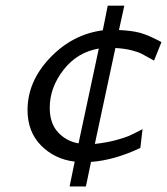

<svg xmlns="http://www.w3.org/2000/svg" viewBox="-20 -567 595 684"><path d="M78.1 -174.8Q78.1 -276.9 158 -360.8Q237.8 -444.8 346.2 -459L363.8 -546.9H422.9L403.8 -460Q449.7 -458 479.2 -450Q508.8 -441.9 555.2 -417L528.8 -351.1Q496.6 -369.1 484.4 -375.5Q472.2 -381.8 448.5 -387.9Q424.8 -394 391.1 -396L317.9 -54.2Q360.8 -59.1 392.3 -67.6Q423.8 -76.2 438.5 -82.5Q453.1 -88.9 487.8 -106.9L480 -40Q387.2 3.9 304.2 9.8L286.1 97.2H228L246.1 8.8Q174.3 0 126.2 -48.8Q78.1 -97.7 78.1 -174.8ZM157.2 -183.1Q157.2 -127.9 186.5 -95.9Q215.8 -64 259.8 -56.2L332 -394Q254.9 -380.9 206.1 -317.9Q157.2 -254.9 157.2 -183.1Z"/></svg>

Font: CMU Sans Serif
Style: Oblique
Weight: 500
Italic angle: -12°
Version: Version 0.7.0